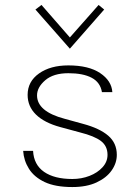

<svg xmlns="http://www.w3.org/2000/svg" viewBox="-20 -745 564 775"><path d="M272 10Q203 10 160.2 -10.2Q117.5 -30.5 96.8 -63.8Q76 -97 73.5 -136H113.5Q116.5 -80 158 -51.2Q199.5 -22.5 272 -22.5Q309 -22.5 341.2 -35Q373.5 -47.5 393.8 -69.8Q414 -92 414 -120Q414 -155.5 387.5 -175.8Q361 -196 303 -210.5L223.5 -232Q159 -249.5 125.2 -282.5Q91.5 -315.5 91.5 -362Q91.5 -416 137.5 -448.5Q183.5 -481 256 -481Q338 -481 384.2 -450Q430.5 -419 433.5 -373H391.5Q385 -412.5 350.2 -431Q315.5 -449.5 256 -449.5Q195.5 -449.5 162.5 -421Q129.5 -392.5 129.5 -360Q129.5 -295 241 -265.5L315.5 -245Q382.5 -227 417 -197.2Q451.5 -167.5 451.5 -120Q451.5 -86.5 430.5 -56.8Q409.5 -27 369.5 -8.5Q329.5 10 272 10ZM262 -548.5 123 -706.5 147.5 -725 268 -587H256L378 -725L400.5 -706.5Z"/></svg>

Font: Karla ExtraLight
Style: Regular
Weight: 250
Designer: Jonathan Pinhorn
Version: Version 2.004;gftools[0.9.33]